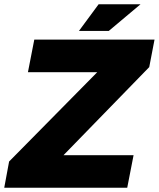

<svg xmlns="http://www.w3.org/2000/svg" viewBox="-32 -887 750 907"><path d="M-12 0 11 -124 459 -578 472 -546H100L130 -700H698L673 -570L237 -122L223 -154H599L569 0ZM341 -741 434 -867H632L482 -741Z"/></svg>

Font: REM
Style: Bold Italic
Weight: 700
Italic angle: -11°
Designer: Octavio Pardo
Foundry: Ashler Design
Version: Version 1.005;gftools[0.9.28]